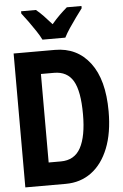

<svg xmlns="http://www.w3.org/2000/svg" viewBox="-61 -977 653 1020"><g transform="rotate(-5 265.0 -467.0)"><path d="M32 0V-714H252Q370 -714 439 -623.5Q508 -533 508 -364Q508 -249 475.5 -167.5Q443 -86 384.5 -43Q326 0 248 0ZM232 -121Q305 -121 338 -182Q371 -243 371 -360Q371 -484 339 -538.5Q307 -593 237 -593H167V-121ZM191 -774Q181 -795 163 -822Q145 -849 126 -875.5Q107 -902 91 -922V-934H170Q189 -919 209.5 -897.5Q230 -876 252 -851Q275 -878 294.5 -897Q314 -916 335 -934H413V-922Q398 -902 379 -876Q360 -850 342 -823Q324 -796 313 -774Z"/></g></svg>

Font: Noto Sans Mono Condensed
Style: Bold
Weight: 700
Width: 3
Designer: Monotype Design Team
Foundry: Monotype Imaging Inc.
Version: Version 2.014